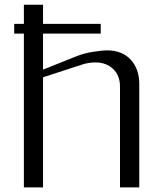

<svg xmlns="http://www.w3.org/2000/svg" viewBox="-20 -812 707 832"><path d="M166.5 -477.1V0H83.5V-666.5H41.5V-708.5H83.5V-791.5H166.5V-708.5H416.5V-666.5H166.5V-510.3L315.4 -569.8Q345.7 -581.5 384.5 -587.6Q423.3 -593.8 442.9 -593.8Q509.8 -593.8 546.6 -553.2Q583.5 -512.7 583.5 -448.7V0H500V-436.5Q500 -485.4 470 -513.4Q439.9 -541.5 393.6 -541.5Q364.3 -541.5 335.4 -532.2Z"/></svg>

Font: Resagnicto
Style: Regular
Weight: 500
Version: Version 0.9991